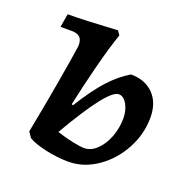

<svg xmlns="http://www.w3.org/2000/svg" viewBox="-92 -541 614 633"><g transform="rotate(20 215.0 -224.5)"><path d="M417 -222Q417 -164 388.5 -111Q360 -58 312.5 -25.5Q265 7 212 7Q174 7 132.5 -2Q91 -11 70 -24L57 -43Q74 -129 90.5 -224Q107 -319 113 -362Q114 -383 105 -392.5Q96 -402 74 -402H36L44 -449Q101 -449 218 -456L228 -442Q210 -390 191 -315.5Q172 -241 158 -175L163 -173Q204 -239 237.5 -275.5Q271 -312 308 -334Q358 -334 387.5 -304Q417 -274 417 -222ZM334 -189Q334 -217 322 -238Q310 -259 293 -259Q255 -259 148 -74Q175 -65 203 -59Q231 -53 246 -53Q269 -53 289.5 -72.5Q310 -92 322 -123.5Q334 -155 334 -189Z"/></g></svg>

Font: Alegreya Medium
Style: Italic
Weight: 500
Italic angle: -7°
Designer: Juan Pablo del Peral
Foundry: Huerta Tipografica
Version: Version 2.008; ttfautohint (v1.8)